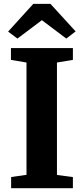

<svg xmlns="http://www.w3.org/2000/svg" viewBox="-20 -998 444 1018"><path d="M120.5 -71V-666.5L38 -680.5V-743H366.5V-680.5L282 -666.5V-70.5L366.5 -59V0H39V-59.5ZM72.5 -793.5 23 -830.5 156.5 -977.5H247.5L381 -831.5L331.5 -793.5L202 -891Z"/></svg>

Font: Merriweather 28pt ExtraBold
Style: Regular
Weight: 800
Version: Version 2.100